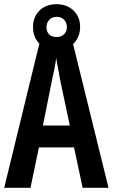

<svg xmlns="http://www.w3.org/2000/svg" viewBox="-20 -893 536 913"><path d="M373 0 332 -192H165L125 0H0L174 -714H320L496 0ZM267 -508Q260 -542 256 -567Q252 -592 247 -618Q245 -595 238.5 -564.5Q232 -534 227 -510L184 -296H312ZM249 -655Q198 -655 167.5 -685.5Q137 -716 137 -764Q137 -812 167.5 -842.5Q198 -873 249 -873Q298 -873 329.5 -843Q361 -813 361 -765Q361 -718 330.5 -686.5Q300 -655 249 -655ZM250 -717Q271 -717 284.5 -730Q298 -743 298 -764Q298 -785 285 -799Q272 -813 250 -813Q228 -813 214.5 -799Q201 -785 201 -764Q201 -743 213 -730Q225 -717 250 -717Z"/></svg>

Font: Noto Sans Kannada ExtraCondensed SemiBold
Style: Regular
Weight: 600
Width: 2
Designer: Jelle Bosma - Monotype Design Team
Foundry: Monotype Imaging Inc.
Version: Version 2.005; ttfautohint (v1.8.4.7-5d5b)